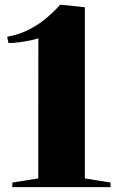

<svg xmlns="http://www.w3.org/2000/svg" viewBox="-20 -773 487 793"><path d="M138 -36 138.5 -615Q128.5 -611 105.8 -606.2Q83 -601.5 58 -598.2Q33 -595 15 -595.5L9.5 -621Q63 -631 104.8 -653.5Q146.5 -676 177 -702.8Q207.5 -729.5 228 -753H236L330.5 -743V-36L436.5 -19V0H31V-19Z"/></svg>

Font: Merriweather 144pt Black
Style: Regular
Weight: 900
Version: Version 2.100